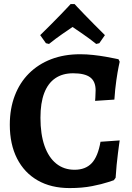

<svg xmlns="http://www.w3.org/2000/svg" viewBox="-20 -923 656 954"><path d="M325.9 11.5Q234 11.5 167.5 -26.5Q100.9 -64.5 64.8 -135.3Q28.7 -206.2 28.7 -303.3Q28.7 -382.9 53.4 -447.6Q78 -512.4 124.1 -558.3Q170.2 -604.2 234.4 -628.9Q298.6 -653.5 378.6 -653.5Q410.1 -653.5 443.6 -649.8Q477 -646.1 505.2 -641.1Q533.4 -636.1 551.1 -632.3Q568.9 -628.6 568.9 -628.6L574.7 -616.3Q574.7 -616.3 569.4 -591.3Q564.2 -566.3 558 -523.6Q551.8 -480.9 548.3 -428.1L452.5 -421.8Q452.5 -421.8 453.8 -438.6Q455.1 -455.3 455.1 -474.4Q455.1 -518.7 428 -538.8Q401 -558.9 343.2 -558.9Q290.7 -558.9 254.5 -534.1Q218.3 -509.3 199.6 -460.3Q181 -411.4 181 -337.7Q181 -256 201.3 -198.1Q221.7 -140.3 259.7 -109.9Q297.7 -79.5 350.4 -79.5Q404.9 -79.5 435.8 -112.4Q466.7 -145.2 479.4 -218.6L574.7 -225.3Q574.7 -225.3 572.2 -208.2Q569.6 -191.2 566.3 -163.5Q562.9 -135.9 559.5 -103.3Q556.2 -70.8 554.5 -39.7L545.4 -27.5Q545.4 -27.5 516.1 -17.8Q486.9 -8 437.6 1.8Q388.2 11.5 325.9 11.5ZM223.5 -704.6 208.2 -708.3 179.8 -748.4Q206.5 -774.4 233.2 -801.3Q260 -828.3 282.3 -851.3Q304.6 -874.3 317.7 -888.5Q330.8 -902.7 330.8 -902.7H350.7Q350.7 -902.7 363.8 -888.5Q377 -874.3 399.3 -851.3Q421.6 -828.3 448.3 -801.3Q475.1 -774.4 501.3 -748.4L473.4 -708.3L458 -704.6Q425.7 -730.6 393.1 -752.9Q360.5 -775.2 340.5 -789Q320.5 -775.2 288.4 -753.2Q256.4 -731.2 223.5 -704.6Z"/></svg>

Font: Alegreya
Style: Regular
Weight: 400
Designer: Juan Pablo del Peral
Foundry: Huerta Tipografica
Version: Version 2.009